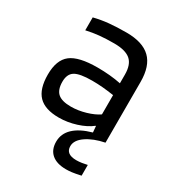

<svg xmlns="http://www.w3.org/2000/svg" viewBox="-171 -607 836 914"><g transform="rotate(30 246.5 -150.0)"><path d="M178 8Q102 8 66.5 -28.5Q31 -65 31 -144Q31 -224 74 -257.5Q117 -291 220 -291Q254 -291 287 -288Q320 -285 349 -279V-327Q349 -382 321 -406Q293 -430 231 -430Q185 -430 150 -426.5Q115 -423 80 -415V-486Q120 -496 161.5 -500Q203 -504 256 -504Q345 -504 388 -462.5Q431 -421 431 -334V0Q371 12 332.5 38.5Q294 65 294 98Q294 120 308.5 131Q323 142 352 142Q366 142 382.5 139.5Q399 137 411 134V193Q379 200 362.5 202Q346 204 331 204Q280 204 252.5 180.5Q225 157 225 113Q225 69 258 37.5Q291 6 355 -12L352 -46H350Q320 -22 272.5 -7Q225 8 178 8ZM229 -224Q161 -224 134.5 -207.5Q108 -191 108 -149Q108 -105 130 -85.5Q152 -66 202 -66Q241 -66 282 -78Q323 -90 349 -108V-214Q316 -219 287.5 -221.5Q259 -224 229 -224Z"/></g></svg>

Font: Blinker
Style: Regular
Weight: 400
Designer: Juergen Huber
Foundry: supertype
Version: Version 1.017;hotconv 1.0.117;makeotfexe 2.5.65602